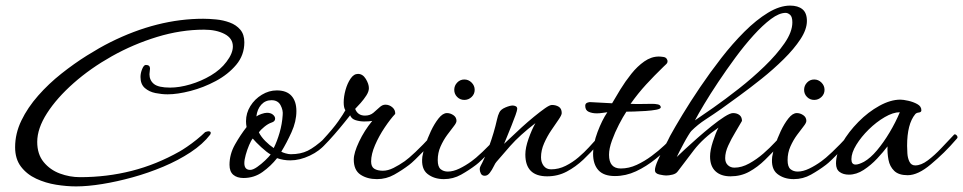

<svg xmlns="http://www.w3.org/2000/svg" viewBox="-20 -623 3441 686"><path d="M252 43Q218 43 180.5 37Q143 31 109.5 15.5Q76 0 55 -27.5Q34 -55 34 -97Q34 -146 56.5 -192.5Q79 -239 116.5 -281.5Q154 -324 199.5 -360Q245 -396 290.5 -424.5Q336 -453 374 -472Q542 -556 706 -556Q727 -556 752.5 -553.5Q778 -551 801 -542.5Q824 -534 838.5 -517Q853 -500 853 -472Q853 -426 824 -391.5Q795 -357 751 -333.5Q707 -310 660.5 -298Q614 -286 579 -286Q558 -286 535.5 -290.5Q513 -295 497.5 -308.5Q482 -322 482 -348Q482 -362 488 -376.5Q494 -391 501 -391Q516 -391 516 -378Q516 -373 515 -368Q514 -363 514 -358Q514 -336 530 -323Q546 -310 588 -310Q621 -310 660 -321.5Q699 -333 733.5 -353.5Q768 -374 789 -402Q812 -432 812 -457Q812 -486 782.5 -501.5Q753 -517 709 -517Q626 -517 541 -491Q456 -465 379.5 -422Q303 -379 243 -326Q183 -273 148 -218.5Q113 -164 113 -116Q113 -72 136 -44Q159 -16 194 -3Q229 10 266 10Q362 10 450.5 -12.5Q539 -35 622 -82Q631 -87 648 -98.5Q665 -110 683 -124.5Q701 -139 713 -151Q721 -154 725 -154Q731 -154 732.5 -150.5Q734 -147 731 -142Q705 -108 661 -79Q617 -50 563.5 -27.5Q510 -5 454 10.5Q398 26 345.5 34.5Q293 43 252 43Z M850 13Q827 13 813.5 1.5Q800 -10 800 -34Q800 -72 819.5 -106.5Q839 -141 861 -169Q860 -174 859.5 -179.5Q859 -185 859 -190Q859 -219 874.5 -244Q890 -269 915.5 -284.5Q941 -300 969 -300Q1004 -300 1021.5 -280.5Q1039 -261 1039 -226Q1039 -189 1021.5 -150.5Q1004 -112 985 -81Q990 -78 1000.5 -75Q1011 -72 1019 -72Q1054 -72 1079.5 -84.5Q1105 -97 1140 -129Q1145 -134 1148 -134Q1152 -134 1152 -127Q1152 -119 1145 -111Q1123 -84 1087 -67Q1051 -50 1017 -50Q1005 -50 993 -52Q981 -54 970 -58Q948 -30 918 -8.5Q888 13 850 13ZM958 -94Q970 -118 979 -149Q988 -180 990 -212Q992 -229 982.5 -247Q973 -265 950 -265Q928 -265 913.5 -249Q899 -233 896 -207Q903 -212 914.5 -216Q926 -220 934 -220Q947 -220 955 -213.5Q963 -207 963 -199Q963 -189 950 -185Q938 -181 924.5 -170Q911 -159 905 -150Q913 -134 928 -119Q943 -104 958 -94ZM874 -16Q884 -16 899 -26.5Q914 -37 927.5 -50Q941 -63 947 -71Q933 -79 913.5 -97Q894 -115 883 -128Q877 -121 870 -104.5Q863 -88 858 -70Q853 -52 853 -40Q853 -16 874 -16Z M1327 17Q1292 17 1268 1Q1244 -15 1244 -53Q1244 -77 1263 -117Q1282 -157 1310 -191Q1305 -190 1297.5 -189.5Q1290 -189 1281 -189Q1266 -189 1251 -193.5Q1236 -198 1231 -211Q1227 -206 1211 -186Q1195 -166 1174.5 -142.5Q1154 -119 1137 -102Q1120 -85 1114 -85Q1112 -85 1109 -87Q1106 -89 1106 -92Q1106 -97 1116.5 -107Q1127 -117 1132 -122Q1170 -163 1188.5 -189.5Q1207 -216 1214 -229Q1208 -238 1208 -257Q1208 -278 1214.5 -301.5Q1221 -325 1232.5 -342Q1244 -359 1259 -359Q1276 -359 1287 -341Q1298 -323 1298 -308Q1298 -296 1289 -282Q1280 -268 1268.5 -255Q1257 -242 1249 -234Q1258 -210 1284 -210Q1302 -210 1314 -220Q1326 -230 1336 -239.5Q1346 -249 1357 -249Q1371 -249 1382 -239.5Q1393 -230 1392 -216Q1375 -198 1354.5 -167.5Q1334 -137 1320 -104.5Q1306 -72 1306 -46Q1306 -27 1317.5 -20Q1329 -13 1348 -13Q1366 -13 1386 -23Q1406 -33 1426 -47Q1439 -56 1464.5 -80Q1490 -104 1524 -141Q1526 -143 1528 -143Q1536 -143 1536 -132Q1536 -129 1524 -115.5Q1512 -102 1495.5 -85Q1479 -68 1464 -53.5Q1449 -39 1442 -34Q1417 -15 1388.5 1Q1360 17 1327 17Z M1639 -266Q1624 -266 1613.5 -276.5Q1603 -287 1603 -302Q1603 -317 1613.5 -328Q1624 -339 1639 -339Q1654 -339 1665 -328Q1676 -317 1676 -302Q1676 -287 1665 -276.5Q1654 -266 1639 -266ZM1566 17Q1531 17 1507.5 -1.5Q1484 -20 1489 -63Q1491 -77 1499 -102.5Q1507 -128 1519.5 -154.5Q1532 -181 1547 -200Q1562 -219 1577 -219Q1589 -219 1600 -211.5Q1611 -204 1611 -191Q1611 -184 1601 -171.5Q1591 -159 1577.5 -140.5Q1564 -122 1554 -99.5Q1544 -77 1544 -51Q1544 -27 1554.5 -18.5Q1565 -10 1580 -10Q1599 -10 1621 -20.5Q1643 -31 1665 -47Q1678 -56 1703.5 -80Q1729 -104 1763 -141Q1765 -143 1767 -143Q1775 -143 1775 -132Q1775 -129 1763 -115.5Q1751 -102 1734.5 -85Q1718 -68 1703 -53.5Q1688 -39 1681 -34Q1656 -15 1627.5 1Q1599 17 1566 17Z M1935 7Q1857 7 1857 -71Q1857 -95 1868.5 -127.5Q1880 -160 1893 -183Q1837 -140 1803 -101.5Q1769 -63 1754 -45Q1750 -41 1744 -28.5Q1738 -16 1730 -5.5Q1722 5 1712 5Q1702 5 1698 -3Q1694 -11 1694 -19Q1694 -24 1697 -30Q1710 -53 1727.5 -100.5Q1745 -148 1756 -197Q1758 -205 1759.5 -210Q1761 -215 1764 -221Q1769 -232 1785.5 -239Q1802 -246 1812 -246Q1817 -246 1822.5 -243.5Q1828 -241 1828 -234Q1828 -229 1822 -212Q1816 -195 1807.5 -174Q1799 -153 1791.5 -134.5Q1784 -116 1781 -109Q1789 -116 1806 -132.5Q1823 -149 1844.5 -168.5Q1866 -188 1888 -206Q1910 -224 1927 -236Q1944 -248 1952 -248Q1966 -248 1976.5 -241.5Q1987 -235 1987 -219Q1987 -212 1976 -196Q1965 -180 1950 -158Q1935 -136 1924 -111Q1913 -86 1913 -61Q1913 -43 1922.5 -30.5Q1932 -18 1949 -18Q1976 -18 2001 -30.5Q2026 -43 2047 -61Q2068 -79 2084 -96.5Q2100 -114 2109 -124Q2110 -125 2111 -125Q2113 -125 2116 -122.5Q2119 -120 2119 -115Q2119 -110 2115 -106Q2092 -79 2064.5 -53Q2037 -27 2005 -10Q1973 7 1935 7Z M2177 6Q2137 6 2118 -15Q2099 -36 2099 -74Q2099 -109 2115 -151.5Q2131 -194 2150 -222Q2141 -221 2131.5 -219.5Q2122 -218 2112 -218Q2096 -218 2083.5 -223.5Q2071 -229 2071 -245Q2071 -253 2078 -256Q2085 -259 2092 -258L2167 -254Q2179 -275 2196.5 -303.5Q2214 -332 2235.5 -359Q2257 -386 2282 -403.5Q2307 -421 2334 -421Q2340 -421 2350.5 -419.5Q2361 -418 2364 -409Q2365 -407 2365 -404Q2365 -398 2360 -393.5Q2355 -389 2350 -384Q2317 -352 2288.5 -321Q2260 -290 2233 -252Q2253 -251 2272.5 -251.5Q2292 -252 2311 -252Q2321 -252 2330.5 -250Q2340 -248 2341 -240Q2341 -234 2325 -231Q2309 -228 2287 -226.5Q2265 -225 2245 -224.5Q2225 -224 2218 -224Q2206 -206 2191.5 -178Q2177 -150 2166.5 -121Q2156 -92 2156 -70Q2156 -21 2198 -21Q2227 -21 2255 -34Q2283 -47 2308.5 -66Q2334 -85 2353 -103Q2372 -121 2381 -130Q2385 -134 2388 -134Q2392 -134 2392 -128Q2392 -118 2386 -112Q2357 -83 2323 -55.5Q2289 -28 2252.5 -11Q2216 6 2177 6Z M2590 7Q2556 7 2536.5 -11Q2517 -29 2517 -64Q2517 -86 2527 -117Q2537 -148 2547 -167Q2492 -129 2459.5 -87Q2427 -45 2401 -10Q2395 -2 2382.5 1Q2370 4 2360 4Q2352 4 2336 0.5Q2320 -3 2320 -15Q2320 -27 2331 -51.5Q2342 -76 2355 -100Q2368 -124 2374 -137Q2391 -168 2418.5 -213.5Q2446 -259 2481.5 -311.5Q2517 -364 2557 -415.5Q2597 -467 2639.5 -509.5Q2682 -552 2724 -577.5Q2766 -603 2803 -603Q2831 -603 2847 -590Q2863 -577 2863 -548Q2863 -518 2840 -483Q2817 -448 2780 -411.5Q2743 -375 2701 -341.5Q2659 -308 2620.5 -280Q2582 -252 2557 -234Q2530 -215 2501.5 -196.5Q2473 -178 2450 -155Q2447 -152 2439 -139Q2431 -126 2422.5 -110Q2414 -94 2407 -80.5Q2400 -67 2398 -62Q2407 -71 2427 -89.5Q2447 -108 2472 -130Q2497 -152 2522.5 -172.5Q2548 -193 2568.5 -206Q2589 -219 2599 -219Q2613 -219 2622 -212Q2631 -205 2631 -191Q2621 -173 2607 -150Q2593 -127 2582 -103Q2571 -79 2571 -58Q2571 -42 2580.5 -33Q2590 -24 2604 -24Q2630 -24 2657 -39Q2684 -54 2707.5 -74.5Q2731 -95 2748.5 -114Q2766 -133 2774 -141Q2776 -143 2779 -143Q2787 -143 2787 -133Q2787 -129 2778 -119Q2769 -109 2765 -105Q2740 -78 2713.5 -52Q2687 -26 2657 -9.5Q2627 7 2590 7ZM2463 -193Q2487 -209 2529 -238.5Q2571 -268 2619.5 -306Q2668 -344 2711.5 -386Q2755 -428 2783 -468.5Q2811 -509 2811 -543Q2811 -563 2803 -570Q2795 -577 2787 -577Q2764 -577 2734.5 -555Q2705 -533 2672 -496.5Q2639 -460 2607 -416.5Q2575 -373 2546 -329.5Q2517 -286 2495.5 -250Q2474 -214 2463 -193Z M2889 -266Q2874 -266 2863.5 -276.5Q2853 -287 2853 -302Q2853 -317 2863.5 -328Q2874 -339 2889 -339Q2904 -339 2915 -328Q2926 -317 2926 -302Q2926 -287 2915 -276.5Q2904 -266 2889 -266ZM2816 17Q2781 17 2757.5 -1.5Q2734 -20 2739 -63Q2741 -77 2749 -102.5Q2757 -128 2769.5 -154.5Q2782 -181 2797 -200Q2812 -219 2827 -219Q2839 -219 2850 -211.5Q2861 -204 2861 -191Q2861 -184 2851 -171.5Q2841 -159 2827.5 -140.5Q2814 -122 2804 -99.5Q2794 -77 2794 -51Q2794 -27 2804.5 -18.5Q2815 -10 2830 -10Q2849 -10 2871 -20.5Q2893 -31 2915 -47Q2928 -56 2953.5 -80Q2979 -104 3013 -141Q3015 -143 3017 -143Q3025 -143 3025 -132Q3025 -129 3013 -115.5Q3001 -102 2984.5 -85Q2968 -68 2953 -53.5Q2938 -39 2931 -34Q2906 -15 2877.5 1Q2849 17 2816 17Z M3223 3Q3191 3 3175 -12.5Q3159 -28 3154.5 -52Q3150 -76 3151 -100Q3136 -80 3114 -56.5Q3092 -33 3066 -16Q3040 1 3013 1Q2993 1 2980 -8.5Q2967 -18 2967 -39Q2967 -74 2989.5 -113Q3012 -152 3047 -187.5Q3082 -223 3122 -245Q3162 -267 3197 -267Q3207 -267 3225 -263Q3243 -259 3257.5 -251Q3272 -243 3272 -229Q3272 -222 3263 -221Q3254 -220 3250 -215Q3221 -180 3221 -102Q3221 -92 3222 -75Q3223 -58 3229.5 -45Q3236 -32 3250 -32Q3271 -32 3295 -50Q3319 -68 3343 -93.5Q3367 -119 3387 -140Q3389 -143 3391 -143Q3396 -143 3399.5 -137.5Q3403 -132 3399 -128Q3375 -100 3352.5 -78Q3330 -56 3306 -36Q3260 3 3223 3ZM3067 -45Q3090 -58 3113.5 -86Q3137 -114 3158.5 -150Q3180 -186 3195 -222Q3171 -222 3141 -204.5Q3111 -187 3084 -160.5Q3057 -134 3039.5 -105.5Q3022 -77 3022 -54Q3022 -35 3037 -35Q3048 -35 3067 -45Z"/></svg>

Font: Corinthia
Style: Bold
Weight: 700
Designer: Robert E. Leuschke
Foundry: Robert E. Leuschke
Version: Version 1.013; ttfautohint (v1.8.3)